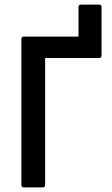

<svg xmlns="http://www.w3.org/2000/svg" viewBox="-20 -814 487 834"><path d="M83 0Q73 0 73 -11V-644Q73 -655 83 -655H321V-783Q321 -794 332 -794H411Q421 -794 421 -783V-573Q421 -562 411 -562H176V-11Q176 0 165 0Z"/></svg>

Font: Sofia Sans Extra Cond
Style: Bold
Weight: 700
Width: 1
Designer: Botio Nikoltchev, Ani Petrova
Foundry: lettersoup
Version: Version 4.100; ttfautohint (v1.8.3)